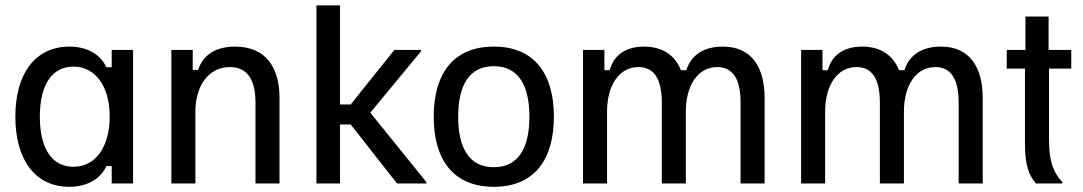

<svg xmlns="http://www.w3.org/2000/svg" viewBox="-20 -687 4057 719"><path d="M239.2 12.5C315.8 12.5 360.8 -25 378.3 -65H398.3V0H478.3V-500H398.3V-435H378.3C360.8 -475 315.8 -512.5 240.8 -512.5C110 -512.5 37.5 -409.2 37.5 -250C37.5 -90 110.8 12.5 239.2 12.5ZM255 -62.5C174.2 -62.5 129.2 -130.8 129.2 -250C129.2 -369.2 174.2 -437.5 255 -437.5C338.3 -437.5 390.8 -362.5 390.8 -250C390.8 -137.5 338.3 -62.5 255 -62.5Z M711.7 0V-269.2C711.7 -363.3 759.2 -435.8 840.8 -435.8C906.7 -435.8 936.7 -388.3 936.7 -301.7V0H1026.7V-320.8C1026.7 -432.5 976.7 -512.5 860 -512.5C787.5 -512.5 740 -480.8 721.7 -425H701.7V-500H621.7V0Z M1253.3 0V-220.8H1293.3L1466.7 0H1576.7V-5L1366.7 -265L1556.7 -495V-500H1456.7L1293.3 -295.8H1253.3V-666.7H1165V0Z M1829.2 12.5C1981.7 12.5 2054.2 -90 2054.2 -250C2054.2 -410 1981.7 -512.5 1829.2 -512.5C1676.7 -512.5 1604.2 -410 1604.2 -250C1604.2 -90 1676.7 12.5 1829.2 12.5ZM1829.2 -60.8C1736.7 -60.8 1695.8 -133.3 1695.8 -250C1695.8 -366.7 1736.7 -439.2 1829.2 -439.2C1921.7 -439.2 1962.5 -366.7 1962.5 -250C1962.5 -133.3 1921.7 -60.8 1829.2 -60.8Z M2253.3 0V-269.2C2253.3 -363.3 2295.8 -435.8 2370.8 -435.8C2431.7 -435.8 2458.3 -388.3 2458.3 -301.7V0H2548.3V-269.2C2548.3 -363.3 2590.8 -435.8 2665.8 -435.8C2726.7 -435.8 2753.3 -388.3 2753.3 -301.7V0H2843.3V-320.8C2843.3 -432.5 2796.7 -512.5 2686.7 -512.5C2615 -512.5 2568.3 -480.8 2550 -424.2H2530C2508.3 -478.3 2463.3 -512.5 2391.7 -512.5C2323.3 -512.5 2278.3 -480.8 2263.3 -424.2H2243.3V-500H2163.3V0Z M3070 0V-269.2C3070 -363.3 3112.5 -435.8 3187.5 -435.8C3248.3 -435.8 3275 -388.3 3275 -301.7V0H3365V-269.2C3365 -363.3 3407.5 -435.8 3482.5 -435.8C3543.3 -435.8 3570 -388.3 3570 -301.7V0H3660V-320.8C3660 -432.5 3613.3 -512.5 3503.3 -512.5C3431.7 -512.5 3385 -480.8 3366.7 -424.2H3346.7C3325 -478.3 3280 -512.5 3208.3 -512.5C3140 -512.5 3095 -480.8 3080 -424.2H3060V-500H2980V0Z M3958.3 0V-5C3930.8 -35 3908.3 -71.7 3908.3 -163.3V-430H3991.7V-500H3906.7V-625H3820V-500H3750V-430H3818.3V-149.2C3818.3 -64.2 3834.2 -30 3859.2 0Z"/></svg>

Font: Familjen Grotesk
Style: Regular
Weight: 400
Designer: Anders Wikstroem, Jonas Baeckman, Matilda Gysing, Kristian Moeller
Foundry: Familjen STHLM AB
Version: Version 2.000